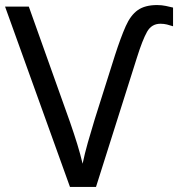

<svg xmlns="http://www.w3.org/2000/svg" viewBox="-20 -740 705 760"><path d="M615 -646Q580 -646 562 -614Q544 -582 522 -512L360 0H257L0 -714H94L257 -257Q274 -208 286 -169Q298 -130 307 -92Q315 -131 327.5 -175Q340 -219 355 -268L435 -521Q458 -592 477.5 -636Q497 -680 525.5 -700Q554 -720 602 -720Q620 -720 636.5 -716.5Q653 -713 665 -710V-636Q653 -640 641 -643Q629 -646 615 -646Z"/></svg>

Font: Apis
Style: Regular
Weight: 400
Designer: Monotype Design Team
Foundry: Monotype Imaging Inc.
Version: Version 2.000; build 0001